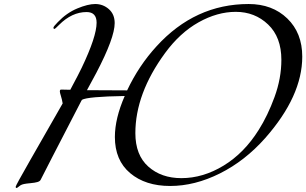

<svg xmlns="http://www.w3.org/2000/svg" viewBox="-20 -906 1525 956"><path d="M601 -428Q416 -425 388 -409Q388 -408 386 -405.5Q384 -403 384 -402Q194 -35 182 -10Q178 -3 166 0.5Q154 4 132 6Q110 8 101 10Q85 13 75.5 21.5Q66 30 62 30Q58 30 58 24Q58 18 129 -106Q220 -264 292 -391Q289 -410 283.5 -427.5Q278 -445 278 -450Q278 -460 284 -460Q306 -460 330 -459Q375 -543 387 -569Q461 -724 461 -793Q461 -846 411 -846Q338 -846 274 -782Q254 -762 252 -762Q246 -762 246 -768Q246 -774 268 -796Q312 -842 365 -864Q418 -886 454 -886Q493 -886 522 -860.5Q551 -835 551 -791Q551 -718 460 -544Q454 -532 413 -457L613 -456Q671 -579 759 -675Q951 -886 1218 -886Q1336 -886 1410.5 -814Q1485 -742 1485 -624Q1485 -428 1301 -219Q1200 -105 1075 -42.5Q950 20 827 20Q704 20 628 -44Q552 -108 552 -224Q552 -316 601 -428ZM883 -19Q991 -19 1093.5 -81.5Q1196 -144 1268 -259Q1313 -330 1347 -423Q1381 -516 1381 -608Q1381 -721 1315 -784Q1249 -847 1154 -847Q1062 -847 969 -795Q876 -743 802 -642Q654 -440 654 -243Q654 -134 718.5 -76.5Q783 -19 883 -19Z"/></svg>

Font: Miama Nueva
Style: Medium
Weight: 400
Italic angle: -28°
Version: Version 1.0